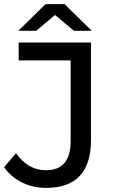

<svg xmlns="http://www.w3.org/2000/svg" viewBox="-29 -907 562 935"><path d="M239 -834 147 -757H60L193 -887H285L418 -757H331ZM62 -613V-700H414V-225Q414 8 195 8Q132 8 78 -18.5Q24 -45 -9 -93L49 -161Q107 -78 195 -78Q315 -78 315 -220V-613Z"/></svg>

Font: Montserrat
Style: Regular
Weight: 500
Designer: Julieta Ulanovsky
Foundry: Julieta Ulanovsky
Version: Version 7.200;PS 007.200;hotconv 1.0.88;makeotf.lib2.5.64775